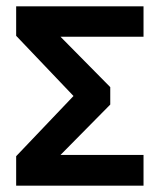

<svg xmlns="http://www.w3.org/2000/svg" viewBox="-20 -586 500 606"><path d="M328 -256 171 -97H433V0H31V-93L212 -283L31 -473V-566H433V-470H171L328 -311Z"/></svg>

Font: Qnwhxotralxmqkhsjrfbfhwcoqn
Style: Regular
Weight: 500
Designer: Carrois Corporate & Edenspiekermann
Foundry: Carrois Corporate GbR & Edenspiekermann AG
Version: Version 2.001